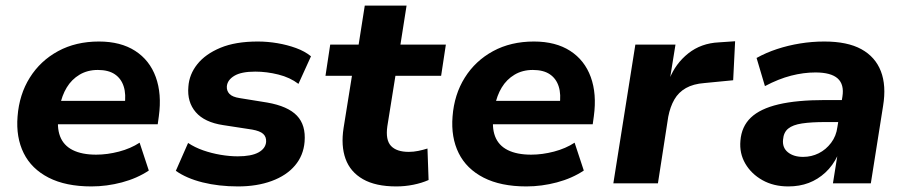

<svg xmlns="http://www.w3.org/2000/svg" viewBox="-20 -658 3251 689"><path d="M308 11Q216 11 154.5 -20.5Q93 -52 65 -108.5Q37 -165 43 -240Q49 -319 87 -379.5Q125 -440 188.5 -474.5Q252 -509 335 -509Q413 -509 465 -475.5Q517 -442 539 -381.5Q561 -321 550 -241L546 -212H165L178 -296H442L427 -280Q433 -319 424 -347.5Q415 -376 392 -391.5Q369 -407 331 -407Q294 -407 265.5 -390Q237 -373 219.5 -344Q202 -315 195 -278L191 -249Q183 -202 195.5 -169Q208 -136 241 -119.5Q274 -103 325 -103Q365 -103 407 -114Q449 -125 481 -146L514 -46Q472 -18 417.5 -3.5Q363 11 308 11Z M834 11Q765 11 707 -3.5Q649 -18 611 -45L655 -145Q679 -129 709 -118.5Q739 -108 771.5 -102.5Q804 -97 833 -97Q882 -97 907.5 -111Q933 -125 935 -149Q936 -167 924.5 -177.5Q913 -188 885 -193L781 -209Q714 -219 682.5 -255.5Q651 -292 656 -347Q659 -391 688 -427.5Q717 -464 771 -486.5Q825 -509 905 -509Q940 -509 975.5 -503Q1011 -497 1042.5 -485.5Q1074 -474 1096 -456L1051 -357Q1021 -380 979 -390.5Q937 -401 896 -401Q846 -401 821 -386Q796 -371 794 -348Q793 -332 803.5 -321Q814 -310 840 -306L939 -290Q1013 -277 1045.5 -243Q1078 -209 1073 -149Q1069 -100 1038.5 -64Q1008 -28 955 -8.5Q902 11 834 11Z M1402 11Q1328 11 1282.5 -15Q1237 -41 1220 -88Q1203 -135 1213 -199L1243 -386H1148L1165 -498H1267L1289 -638H1439L1417 -498H1580L1563 -386H1399L1370 -205Q1363 -156 1383 -134.5Q1403 -113 1447 -113Q1464 -113 1481 -116.5Q1498 -120 1514 -125L1518 -12Q1493 -1 1463 5Q1433 11 1402 11Z M1869 11Q1777 11 1715.5 -20.5Q1654 -52 1626 -108.5Q1598 -165 1604 -240Q1610 -319 1648 -379.5Q1686 -440 1749.5 -474.5Q1813 -509 1896 -509Q1974 -509 2026 -475.5Q2078 -442 2100 -381.5Q2122 -321 2111 -241L2107 -212H1726L1739 -296H2003L1988 -280Q1994 -319 1985 -347.5Q1976 -376 1953 -391.5Q1930 -407 1892 -407Q1855 -407 1826.5 -390Q1798 -373 1780.5 -344Q1763 -315 1756 -278L1752 -249Q1744 -202 1756.5 -169Q1769 -136 1802 -119.5Q1835 -103 1886 -103Q1926 -103 1968 -114Q2010 -125 2042 -146L2075 -46Q2033 -18 1978.5 -3.5Q1924 11 1869 11Z M2181 0 2260 -498H2404L2384 -374H2382Q2404 -430 2450 -466.5Q2496 -503 2560 -506L2618 -510L2611 -370L2508 -360Q2468 -357 2441.5 -342Q2415 -327 2400 -301Q2385 -275 2378 -239L2341 0Z M2809 11Q2756 11 2716 -11.5Q2676 -34 2654.5 -71Q2633 -108 2637 -153Q2641 -204 2674.5 -236Q2708 -268 2774 -283.5Q2840 -299 2941 -299H3017L3005 -220H2942Q2891 -220 2858 -215Q2825 -210 2808.5 -196.5Q2792 -183 2790 -157Q2787 -128 2807.5 -111.5Q2828 -95 2862 -95Q2892 -95 2918 -108Q2944 -121 2962.5 -145.5Q2981 -170 2985 -202L3003 -311Q3010 -355 2986 -376.5Q2962 -398 2906 -398Q2864 -398 2819 -386.5Q2774 -375 2725 -349L2695 -450Q2729 -469 2768.5 -482Q2808 -495 2851 -502Q2894 -509 2938 -509Q3021 -509 3071 -481.5Q3121 -454 3141 -402.5Q3161 -351 3149 -278L3105 0H2969L2985 -100H2986Q2969 -64 2942 -39Q2915 -14 2882 -1.5Q2849 11 2809 11Z"/></svg>

Font: Nunito Sans 9pt ExtraBold
Style: Italic
Weight: 800
Italic angle: -9°
Version: Version 3.101;gftools[0.9.27]